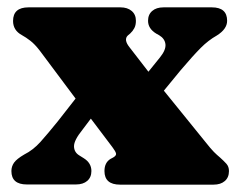

<svg xmlns="http://www.w3.org/2000/svg" viewBox="-20 -502 650 522"><path d="M332.5 -373 383.5 -307 415 -346Q431.5 -366.5 429.8 -381.8Q428 -397 413 -406L405 -410.5Q382.5 -424 382.5 -445.5Q382.5 -462.5 393.8 -472.2Q405 -482 424.5 -482H556Q597.5 -482 597.5 -445.5Q597.5 -423 569.5 -405.5Q546.5 -392.5 526 -372Q505.5 -351.5 471.5 -311.5L425.5 -255.5L538.5 -116Q553.5 -97 561.5 -89Q569.5 -81 578.5 -73.5Q588.5 -64.5 595.5 -56.8Q602.5 -49 602.5 -37Q602.5 -19.5 591.2 -9.8Q580 0 560.5 0H306.5Q264 0 264 -37Q264 -60 280.5 -70L288 -74Q296.5 -79 295.5 -84.5Q294.5 -90 285.5 -102L227 -179.5L204 -149Q181 -120.5 181.2 -104.2Q181.5 -88 195.5 -79.5L207.5 -72Q228.5 -59 228.5 -37Q228.5 -20 217.2 -10.2Q206 -0.5 186.5 -0.5H53Q11 -0.5 11 -37Q11 -49.5 18.2 -59.8Q25.5 -70 46 -82Q70 -94 89.8 -116Q109.5 -138 137 -172L185.5 -234L88 -364.5Q74.5 -382 62.5 -391.2Q50.5 -400.5 39.5 -406.5Q15.5 -419.5 15.5 -445Q15.5 -482 57.5 -482H307.5Q326.5 -482 338 -472.2Q349.5 -462.5 349.5 -445.5Q349.5 -433.5 345.2 -425.5Q341 -417.5 334 -411L327.5 -405.5Q315.5 -394 332.5 -373Z"/></svg>

Font: Fraunces 9pt S050 Black
Style: Regular
Weight: 900
Version: Version 1.000; ttfautohint (v1.8.3)